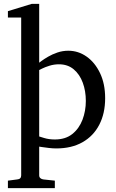

<svg xmlns="http://www.w3.org/2000/svg" viewBox="-20 -757 599 995"><path d="M524.9 -248Q524.9 -169.4 494.6 -110.8Q464.4 -52.2 407.7 -20Q351.1 12.2 272 12.2Q253.9 12.2 233.2 9.8Q212.4 7.3 197.8 5.1Q183.1 2.9 183.1 2.9V151.9Q183.1 161.1 189.5 166.5Q195.8 171.9 205.1 172.9L264.2 179.2V217.8H21V179.2L68.8 172.9Q89.8 171.4 89.8 151.9V-666H21V-699.2L144 -736.8H183.1V-432.1Q183.1 -432.1 195.6 -441.4Q208 -450.7 229.2 -463.1Q250.5 -475.6 277.6 -484.9Q304.7 -494.1 334 -494.1Q385.7 -494.1 429 -463.6Q472.2 -433.1 498.5 -377.9Q524.9 -322.8 524.9 -248ZM424.8 -233.9Q424.8 -285.6 408.9 -328.6Q393.1 -371.6 362.1 -397.7Q331.1 -423.8 285.2 -423.8Q260.3 -423.8 236.8 -416.5Q213.4 -409.2 198.2 -401.6Q183.1 -394 183.1 -394V-49.8Q183.1 -49.8 208.3 -42Q233.4 -34.2 264.2 -34.2Q319.3 -34.2 354.7 -62.5Q390.1 -90.8 407.5 -136.5Q424.8 -182.1 424.8 -233.9Z"/></svg>

Font: Eeyek
Style: Regular
Weight: 400
Designer: Pravabati Chingangbam and Tabish
Foundry: SIL International
Version: Version 2.000